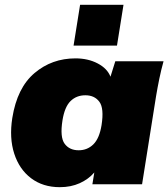

<svg xmlns="http://www.w3.org/2000/svg" viewBox="-20 -764 698 796"><path d="M18 0ZM228 12Q158 12 109 -25Q60 -62 39 -127Q18 -192 31 -275Q51 -400 123 -461Q195 -522 293 -522Q345 -522 385 -501Q425 -480 438 -446L458 -510H658Q648 -474 640.5 -437.5Q633 -401 627 -365L569 0H363L371 -49Q347 -21 310.5 -4.5Q274 12 228 12ZM306 -141Q342 -141 367 -165.5Q392 -190 401 -245Q412 -315 392 -342Q372 -369 334 -369Q297 -369 272.5 -345Q248 -321 239 -265Q228 -195 248 -168Q268 -141 306 -141ZM285 -575 312 -744H492L465 -575Z"/></svg>

Font: Winston Black
Style: Italic
Weight: 900
Italic angle: -9°
Designer: Original fonts by Vernon Adams / Changes by Cristiano Sobral
Foundry: VOriginal fonts by Vernon Adams / Changes by Cristiano Sobral
Version: Version 2.503;July 17, 2020;FontCreator 13.0.0.2655 64-bit